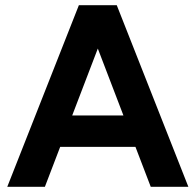

<svg xmlns="http://www.w3.org/2000/svg" viewBox="-20 -720 754 740"><path d="M561 0 293 -700H430L706 0ZM8 0 284 -700H421L153 0ZM138 -154V-275H577V-154Z"/></svg>

Font: Figtree
Style: Bold
Weight: 700
Designer: Erik Kennedy
Foundry: Erik Kennedy
Version: Version 2.001;gftools[0.9.30]